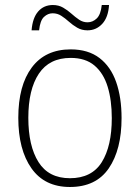

<svg xmlns="http://www.w3.org/2000/svg" viewBox="-20 -736 559 766"><path d="M465 -265Q465 -139 414 -64.5Q363 10 259 10Q158 10 105.5 -64.5Q53 -139 53 -266Q53 -395 107 -467Q161 -539 262 -539Q332 -539 377 -504.5Q422 -470 443.5 -408.5Q465 -347 465 -265ZM93 -266Q93 -154 133.5 -89.5Q174 -25 259 -25Q346 -25 386 -89Q426 -153 426 -265Q426 -336 409.5 -390Q393 -444 357 -474.5Q321 -505 262 -505Q177 -505 135 -442Q93 -379 93 -266ZM106 -615Q110 -665 132.5 -690.5Q155 -716 191 -716Q214 -716 232 -705.5Q250 -695 265 -681.5Q280 -668 295.5 -657.5Q311 -647 329 -647Q350 -647 366 -662.5Q382 -678 386 -716H415Q412 -667 388 -641Q364 -615 329 -615Q306 -615 288 -625.5Q270 -636 255 -649.5Q240 -663 224.5 -673Q209 -683 190 -683Q171 -683 155.5 -668.5Q140 -654 136 -615Z"/></svg>

Font: Noto Sans Gujarati SemiCondensed ExtraLight
Style: Regular
Weight: 200
Width: 4
Designer: Jelle Bosma - Monotype Design Team, Universal Thirst
Foundry: Monotype Imaging Inc.
Version: Version 2.106; ttfautohint (v1.8.4.7-5d5b)